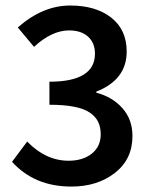

<svg xmlns="http://www.w3.org/2000/svg" viewBox="-20 -668 553 700"><path d="M23.9 -78.1 79.1 -151.9Q147 -82 230 -82Q282.2 -82 314.7 -107.9Q347.2 -133.8 347.2 -178.2Q347.2 -204.1 338.1 -223.1Q329.1 -242.2 308.3 -256.8Q287.6 -271.5 250.5 -278.8Q213.4 -286.1 160.2 -286.1V-370.1Q326.2 -370.1 326.2 -472.2Q326.2 -511.7 301 -534.4Q275.9 -557.1 231.9 -557.1Q168.9 -557.1 104 -497.1L44.9 -567.9Q135.7 -647.9 235.8 -647.9Q329.1 -647.9 385.5 -603.8Q441.9 -559.6 441.9 -480Q441.9 -377.4 331.1 -334V-330.1Q390.1 -314.5 426.5 -273.4Q462.9 -232.4 462.9 -171.9Q462.9 -87.4 398.9 -37.6Q335 12.2 240.2 12.2Q105.5 12.2 23.9 -78.1Z"/></svg>

Font: Source Sans Pro Semibold
Style: Regular
Weight: 600
Designer: Paul D. Hunt
Foundry: Adobe Systems Incorporated
Version: Version 2.020;PS 2.0;hotconv 1.0.86;makeotf.lib2.5.63406